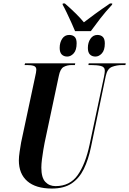

<svg xmlns="http://www.w3.org/2000/svg" viewBox="-20 -1080 747 1110"><path d="M414 -900Q406 -920 392.5 -949.5Q379 -979 365.5 -1007.5Q352 -1036 342 -1053L343 -1060H355Q394 -1026 420 -1000Q446 -974 465 -951Q492 -972 529 -999Q566 -1026 616 -1060H629L628 -1053Q590 -1012 560.5 -974Q531 -936 505 -900ZM369 -753Q349 -753 337 -765Q325 -777 325 -803Q325 -834 339.5 -856Q354 -878 380 -878Q400 -878 411.5 -867Q423 -856 423 -830Q423 -790 406 -771.5Q389 -753 369 -753ZM532 -753Q512 -753 500 -765Q488 -777 488 -803Q488 -834 503 -856Q518 -878 543 -878Q563 -878 574.5 -866.5Q586 -855 586 -829Q586 -790 569 -771.5Q552 -753 532 -753ZM280 10Q187 10 138 -32.5Q89 -75 89 -153Q89 -173 93.5 -203Q98 -233 102 -256L182 -631Q186 -649 188 -659.5Q190 -670 190 -677Q190 -694 175.5 -699Q161 -704 136 -704H122L125 -714H415L413 -704H395Q368 -704 348 -693Q328 -682 320 -641L238 -255Q235 -240 230.5 -213.5Q226 -187 222.5 -159Q219 -131 219 -111Q219 -53 242 -28.5Q265 -4 301 -4Q384 -4 429 -67.5Q474 -131 498 -244L581 -635Q586 -660 586 -671Q586 -693 563.5 -698.5Q541 -704 506 -704H491L493 -714H707L705 -704H687Q655 -704 627.5 -693.5Q600 -683 591 -639L506 -230Q491 -157 464.5 -103Q438 -49 394 -19.5Q350 10 280 10Z"/></svg>

Font: Noto Serif Display ExtraCondensed
Style: Bold Italic
Weight: 700
Width: 2
Italic angle: -12°
Designer: Monotype Design Team
Foundry: Monotype Imaging Inc.
Version: Version 2.009